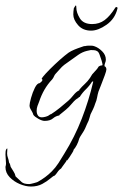

<svg xmlns="http://www.w3.org/2000/svg" viewBox="-91 -434 450 702"><path d="M22 248Q3 248 -18.5 239Q-40 230 -55.5 214Q-71 198 -71 177V176Q-70 174 -69.5 169.5Q-69 165 -69 164Q-69 156 -70 147.5Q-71 139 -71 131Q-71 126 -70.5 120Q-70 114 -67 110L-64 109Q-64 113 -64.5 117.5Q-65 122 -65 127Q-65 135 -62 143Q-59 151 -58 160Q-55 164 -54 168Q-53 172 -52 176Q-47 185 -41.5 193Q-36 201 -34 211Q-20 224 -12 231.5Q-4 239 16 239Q20 239 33 235.5Q46 232 47 231Q76 215 98 193Q112 179 123 162Q134 145 144 128Q182 67 208 0Q234 -67 250 -136H246Q236 -120 223 -107.5Q210 -95 200 -79H197L196 -76Q186 -72 173 -56.5Q160 -41 150 -33L128 -15Q126 -15 126 -12Q113 -10 102.5 -1Q92 8 72 8Q63 8 49.5 0.5Q36 -7 31 -14Q30 -17 29 -20Q28 -23 26 -26Q23 -31 20 -36.5Q17 -42 17 -48Q17 -56 22.5 -76Q28 -96 36.5 -113Q45 -130 54 -130Q56 -132 60 -135Q64 -138 64 -142Q64 -143 63.5 -143.5Q63 -144 63 -145H61Q63 -151 77 -166Q91 -181 109.5 -198.5Q128 -216 145 -230Q162 -244 169 -247Q181 -253 193.5 -257.5Q206 -262 218 -266V-265Q226 -267 231 -267Q237 -267 243 -267Q249 -267 254 -265Q269 -260 282.5 -246.5Q296 -233 296 -216Q296 -210 293.5 -204.5Q291 -199 291 -192Q298 -189 298 -180Q298 -175 292 -158.5Q286 -142 279 -124.5Q272 -107 269 -99Q266 -89 264 -77.5Q262 -66 257 -55Q254 -45 249.5 -35.5Q245 -26 240 -16Q238 -10 236.5 -4Q235 2 233 7Q230 14 226.5 21Q223 28 220 36Q217 43 209 55Q201 67 199 72Q192 98 177 115H178Q178 117 173 125Q168 133 162.5 141.5Q157 150 155 152Q151 152 151 156Q150 158 143 167Q136 176 135 178Q134 181 131 183Q128 185 126 187Q122 191 118 197Q114 203 109 208Q104 209 92.5 219Q81 229 63.5 238.5Q46 248 22 248ZM62 -5Q68 -5 77 -7.5Q86 -10 90 -14Q91 -14 92 -15.5Q93 -17 94 -16H95Q112 -27 127.5 -39.5Q143 -52 159 -66Q168 -74 177.5 -86Q187 -98 197 -103L199 -104V-106Q208 -117 219 -127Q230 -137 238 -149Q240 -152 242 -155.5Q244 -159 246 -162L264 -182L270 -191Q276 -195 282 -195Q283 -196 284 -196Q284 -201 280.5 -212.5Q277 -224 273 -234.5Q269 -245 264 -247Q260 -250 253 -250.5Q246 -251 241 -251L227 -248Q210 -244 194.5 -233Q179 -222 165 -212L144 -197Q135 -190 128 -181.5Q121 -173 113 -165Q109 -161 106.5 -155Q104 -149 100 -144Q83 -126 71.5 -106Q60 -86 52 -62Q49 -55 46 -46.5Q43 -38 43 -29Q43 -19 47.5 -12Q52 -5 62 -5ZM242 -322Q212 -322 194.5 -342Q177 -362 177 -381Q177 -386 177.5 -392Q178 -398 179 -404Q180 -406 184 -412Q188 -418 188 -407Q188 -388 201 -367Q214 -346 246 -346Q272 -346 291.5 -360.5Q311 -375 330 -405Q332 -409 336 -408Q340 -407 338 -401Q329 -365 298.5 -343.5Q268 -322 242 -322Z"/></svg>

Font: Qwitcher Grypen
Style: Regular
Weight: 400
Designer: Robert E. Leuschke
Foundry: Robert E. Leuschke
Version: Version 1.100; ttfautohint (v1.8.3)